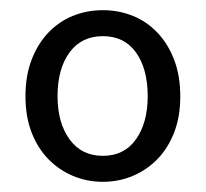

<svg xmlns="http://www.w3.org/2000/svg" viewBox="-20 -744 405 377"><path d="M182 -387Q151 -387 123.5 -398.5Q96 -410 75 -431.5Q54 -453 42 -484Q30 -515 30 -555Q30 -595 42 -626.5Q54 -658 75 -680Q96 -702 123.5 -713Q151 -724 182 -724Q213 -724 240.5 -713Q268 -702 289 -680Q310 -658 322 -626.5Q334 -595 334 -555Q334 -515 322 -484Q310 -453 289 -431.5Q268 -410 240.5 -398.5Q213 -387 182 -387ZM182 -438Q224 -438 247 -470.5Q270 -503 270 -555Q270 -609 247 -641Q224 -673 182 -673Q140 -673 116.5 -641Q93 -609 93 -555Q93 -503 116.5 -470.5Q140 -438 182 -438Z"/></svg>

Font: Pinyin1712
Style: Regular
Weight: 400
Version: Version 1